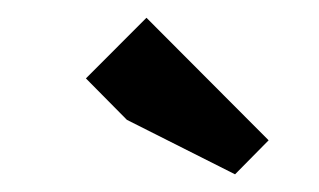

<svg xmlns="http://www.w3.org/2000/svg" viewBox="-20 -891 357 215"><path d="M280.8 -733.9 243.2 -695.8 122.1 -756.8 76.2 -803.2 144 -871.1Z"/></svg>

Font: Unica One
Style: Bold
Weight: 400
Designer: Eduardo Rodriguez Tunni
Foundry: Eduardo Rodriguez Tunni
Version: Version 1.001